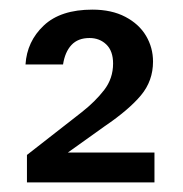

<svg xmlns="http://www.w3.org/2000/svg" viewBox="-20 -731 380 399"><path d="M36 -352V-409L150 -498Q178 -520 196.5 -544Q215 -568 215 -599Q215 -625 201 -638.5Q187 -652 166 -652Q142 -652 128.5 -637.5Q115 -623 111 -597H33Q36 -645 71 -678Q106 -711 172 -711Q212 -711 240.5 -696Q269 -681 283.5 -656.5Q298 -632 298 -603Q298 -563 273 -533Q248 -503 198 -469L121 -414H301V-352Z"/></svg>

Font: DM Sans 16pt Medium
Style: Regular
Weight: 500
Version: Version 4.004;gftools[0.9.30]